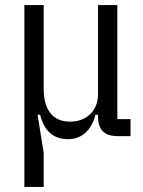

<svg xmlns="http://www.w3.org/2000/svg" viewBox="-20 -536 562 756"><path d="M152 200H76V-516H152V-185Q152 -124 178.5 -90.5Q205 -57 257 -57Q287 -57 312 -70Q337 -83 351.5 -107.5Q366 -132 366 -166V-516H442V-67H494V0H444Q404 0 385 -19Q366 -38 366 -78V-90L376 -84H356Q344 -38 316 -13Q288 12 247 12Q205 12 177.5 -12Q150 -36 138 -84H128L152 65Z"/></svg>

Font: IBM Plex Sans Condensed
Style: Regular
Weight: 400
Width: 3
Designer: Mike Abbink, Paul van der Laan, Pieter van Rosmalen
Foundry: Bold Monday
Version: Version 3.201